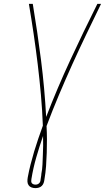

<svg xmlns="http://www.w3.org/2000/svg" viewBox="-20 -755 541 990"><path d="M163 215Q152 215 142.5 211.5Q133 208 127.5 200Q122 192 121.5 181.5Q121 171 123 160Q129 127 137.5 93.5Q146 60 156 26.5Q166 -7 177.5 -40.5Q189 -74 201 -107Q198 -187 191 -266Q184 -345 174.5 -423.5Q165 -502 153.5 -580Q142 -658 129 -735H149Q173 -591 191.5 -445.5Q210 -300 218 -152Q275 -300 342.5 -445.5Q410 -591 482 -735H501Q463 -657 425.5 -579Q388 -501 352.5 -422.5Q317 -344 283.5 -264.5Q250 -185 220 -105Q222 -70 222 -36Q222 -2 221 32.5Q220 67 217.5 101.5Q215 136 209 171Q208 180 205 188.5Q202 197 195.5 203.5Q189 210 180 212.5Q171 215 163 215ZM163 197Q168 197 172.5 195.5Q177 194 181 190.5Q185 187 187 182Q189 177 189 173Q190 166 191 159.5Q192 153 193 147Q193 146 193 145.5Q193 145 193 145V144Q193 144 193 143.5Q193 143 193 143Q198 118 199 93.5Q200 69 201 44Q202 19 202.5 -5.5Q203 -30 202 -54Q183 1 167 56.5Q151 112 142 168Q141 173 141 179Q141 185 144 189Q147 193 152 195Q157 197 163 197Z"/></svg>

Font: Iosevka SS04 Thin Oblique
Style: Regular
Weight: 100
Italic angle: -9°
Monospace: yes
Designer: Belleve Invis
Foundry: Belleve Invis
Version: Version 19.0.0; ttfautohint (v1.8.4)